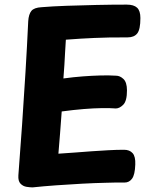

<svg xmlns="http://www.w3.org/2000/svg" viewBox="-20 -797 663 832"><path d="M121.3 15Q110.3 15 95.1 12.6Q79.8 10.2 68.9 -1.1Q58 -12.4 59.6 -37.1Q67.8 -143.7 75.7 -256.8Q83.6 -370 90.4 -483.6Q97.3 -597.1 102.3 -705.2Q104.3 -735.4 116 -749.7Q127.7 -764 159.9 -765.8Q207.2 -769.8 268.4 -771.9Q329.7 -774 396.9 -775.5Q464.1 -777 529.2 -777Q559.7 -777 574.1 -763.6Q588.4 -750.1 588.4 -718.9Q588.4 -669.3 574.8 -652.2Q561.2 -635 533.1 -635Q486.7 -635 452.2 -634.5Q417.7 -634 388.3 -632.5Q359 -631 330.2 -629.5Q301.4 -628 265.4 -625Q263.4 -591.4 261.8 -565.8Q260.2 -540.1 259 -515.3Q257.8 -490.6 254.8 -457Q298.8 -463 338.8 -466Q378.8 -469 415.3 -470Q451.8 -471 482.8 -469Q499.8 -469 514.9 -454.8Q530 -440.6 530.2 -406Q530.4 -359.6 514.2 -343.3Q498 -327 482 -327Q457 -329 421.6 -328.5Q386.2 -328 342.8 -324.5Q299.4 -321 247.4 -314Q243.4 -263.9 240.4 -220.4Q237.3 -177 233.1 -131Q268.1 -133 304.4 -136Q340.7 -139 377.3 -141.5Q414 -144 449.6 -146Q485.2 -148 517.7 -148Q541.6 -148 554.7 -133.3Q567.8 -118.6 566.2 -83.7Q564.7 -39.8 552.3 -22.9Q540 -6 520 -6Q500 -6 479.5 -6Q459 -6 439 -5Q392 -4 335.8 -1Q279.7 2 224 6Q168.3 10 121.3 15Z"/></svg>

Font: Playpen Sans Thai
Style: Regular
Weight: 400
Designer: Sirin Gunkloy, Laura Meseguer, Veronika Burian, José Scaglione
Foundry: TypeTogether
Version: Version 2.000